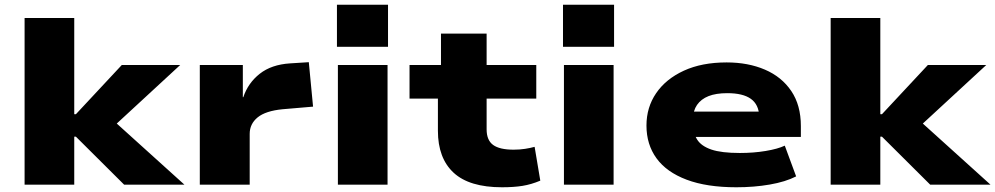

<svg xmlns="http://www.w3.org/2000/svg" viewBox="-20 -781 4209 812"><path d="M84 0V-705H294V-298H301L495 -506H742L444 -231L450 -280L760 0H505L301 -203H294V0Z M825 0V-506H1007V-370H1009Q1029 -430 1078.5 -469Q1128 -508 1207 -513L1286 -518L1304 -330L1175 -319Q1103 -312 1069.5 -284.5Q1036 -257 1036 -215V0Z M1405 -583V-761H1621V-583ZM1409 0V-506H1619V0Z M2103 11Q1965 11 1898.5 -50.5Q1832 -112 1832 -228V-364H1712V-506H1845V-639H2038V-506H2248V-364H2038V-234Q2038 -188 2065.5 -168Q2093 -148 2152 -148Q2178 -148 2200.5 -151.5Q2223 -155 2241 -160L2265 -17Q2227 -1 2190 5Q2153 11 2103 11Z M2361 -583V-761H2577V-583ZM2365 0V-506H2575V0Z M3094 11Q2969 11 2884 -21Q2799 -53 2756.5 -111.5Q2714 -170 2714 -250Q2714 -327 2755 -387Q2796 -447 2872 -482Q2948 -517 3053 -517Q3144 -517 3215 -486.5Q3286 -456 3326.5 -396Q3367 -336 3367 -248V-202H2882V-309H3209L3191 -289Q3189 -339 3155.5 -363Q3122 -387 3056 -387Q3008 -387 2976.5 -374.5Q2945 -362 2928 -337.5Q2911 -313 2911 -278V-258Q2911 -218 2928.5 -190.5Q2946 -163 2988.5 -148.5Q3031 -134 3109 -134Q3167 -134 3218 -142.5Q3269 -151 3299 -165L3347 -35Q3302 -12 3235.5 -0.5Q3169 11 3094 11Z M3493 0V-705H3703V-298H3710L3904 -506H4151L3853 -231L3859 -280L4169 0H3914L3710 -203H3703V0Z"/></svg>

Font: Nunito Sans 7pt Expanded Black
Style: Regular
Weight: 900
Width: 7
Designer: Vernon Adams
Foundry: Vernon Adams
Version: Version 3.101;gftools[0.9.27]